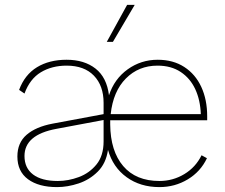

<svg xmlns="http://www.w3.org/2000/svg" viewBox="-20 -754 917 784"><path d="M213 10Q138 10 94.5 -22Q51 -54 51 -115Q51 -171 88.5 -203.5Q126 -236 194 -249L403 -288V-334Q403 -404 363.5 -445Q324 -486 252 -486Q192 -486 147 -459Q102 -432 80 -372L58 -387Q81 -449 131 -479.5Q181 -510 252 -510Q324 -510 370 -474Q416 -438 425 -365Q447 -432 501.5 -471Q556 -510 624 -510Q687 -510 732.5 -480.5Q778 -451 802 -399Q826 -347 826 -279Q826 -271 826 -263H430V-246Q431 -137 483 -76Q535 -15 631 -15Q686 -15 732.5 -43Q779 -71 803 -120L825 -108Q799 -53 746.5 -21.5Q694 10 631 10Q553 10 497 -30.5Q441 -71 421 -142Q413 -87 379.5 -53.5Q346 -20 301 -5Q256 10 213 10ZM432 -288H800Q798 -345 777.5 -389.5Q757 -434 718 -460Q679 -486 623 -486Q546 -486 494 -433.5Q442 -381 432 -288ZM216 -15Q259 -15 302 -31Q345 -47 374 -82.5Q403 -118 403 -177V-264L211 -228Q80 -204 80 -117Q80 -68 115 -41.5Q150 -15 216 -15ZM499 -734H530L441 -583H416Z"/></svg>

Font: Work Sans ExtraLight
Style: Regular
Weight: 200
Designer: Wei Huang
Foundry: Wei Huang
Version: Version 2.010; ttfautohint (v1.8.3)